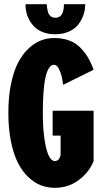

<svg xmlns="http://www.w3.org/2000/svg" viewBox="-20 -888 490 919"><path d="M388 -868Q388 -843 380.2 -819Q372.5 -795 356.5 -773Q340.5 -751 311.2 -737.5Q282 -724 244 -724Q213 -724 188.2 -733Q163.5 -742 147.8 -756.8Q132 -771.5 121.2 -790.8Q110.5 -810 106.2 -829.2Q102 -848.5 102 -868H204Q204 -860.5 205 -852.8Q206 -845 209.2 -832Q212.5 -819 221.8 -811Q231 -803 245 -803Q286 -803 286 -868ZM428 -358V-117Q408 -65.5 358.2 -27.2Q308.5 11 242 11Q207.5 11 176 -1Q144.5 -13 115.8 -40.2Q87 -67.5 66 -108.2Q45 -149 32.5 -210.5Q20 -272 20 -348Q20 -424 32.5 -485.2Q45 -546.5 66 -587Q87 -627.5 115.5 -654.8Q144 -682 174.8 -694Q205.5 -706 239 -706Q279 -706 310.2 -694.5Q341.5 -683 363.5 -661Q385.5 -639 400.5 -613.8Q415.5 -588.5 428 -554L282 -482Q279.5 -503 275.2 -522Q271 -541 261.2 -559.5Q251.5 -578 239 -578Q185 -578 185 -348Q185 -271.5 193.5 -217.8Q202 -164 214.5 -140.5Q227 -117 242 -117Q263.5 -117 270 -146V-239H232V-358Z"/></svg>

Font: League Mono Condensed ExtraBold
Style: Regular
Weight: 800
Width: 1
Designer: Tyler Finck
Foundry: The League of Moveable Type / Tyler Finck
Version: Version 2.210